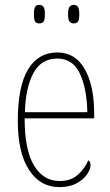

<svg xmlns="http://www.w3.org/2000/svg" viewBox="-20 -757 452 787"><path d="M223 10Q145 10 99 -60.5Q53 -131 53 -262Q53 -403 95 -472.5Q137 -542 215 -542Q288 -542 327 -474.5Q366 -407 366 -291V-272H81Q81 -142 119.5 -78.5Q158 -15 224 -15Q271 -15 299.5 -41Q328 -67 342 -100Q351 -95 351 -79Q351 -63 336.5 -42Q322 -21 293.5 -5.5Q265 10 223 10ZM338 -297Q336 -395 307 -456Q278 -517 215 -517Q149 -517 117 -457.5Q85 -398 82 -297ZM282 -661Q271 -661 265 -668.5Q259 -676 259 -698Q259 -721 265 -729Q271 -737 282 -737Q294 -737 299.5 -729Q305 -721 305 -698Q305 -676 299.5 -668.5Q294 -661 282 -661ZM141 -661Q129 -661 124 -668.5Q119 -676 119 -698Q119 -721 124 -729Q129 -737 141 -737Q153 -737 158.5 -729Q164 -721 164 -698Q164 -676 158.5 -668.5Q153 -661 141 -661Z"/></svg>

Font: Noto Serif Tamil Condensed Thin
Style: Regular
Weight: 100
Width: 3
Designer: Indian Type Foundry, Tom Grace, and the Monotype Design Team
Foundry: Monotype Imaging Inc.
Version: Version 2.004; ttfautohint (v1.8.4.7-5d5b)